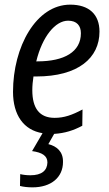

<svg xmlns="http://www.w3.org/2000/svg" viewBox="-20 -566 467 826"><path d="M136 -302C162 -409 218 -477 273 -477C311 -477 328 -455 328 -423C328 -343 257 -302 141 -302ZM120 240C200 240 251 197 251 131C252 86 224 63 188 54L213 10C260 7 296 -5 334 -25L335 -95C290 -71 256 -59 215 -59C150 -59 119 -100 119 -178C119 -197 121 -218 124 -237H136C317 -237 408 -317 408 -430C408 -504 363 -546 282 -546C135 -546 36 -364 36 -171C36 -71 82 -6 163 7L118 84C161 90 184 104 184 133C183 168 159 188 111 188C94 188 78 186 67 183L66 234C81 238 100 240 120 240Z"/></svg>

Font: Noto Sans Display SemiCondensed
Style: Italic
Weight: 400
Width: 4
Italic angle: -12°
Designer: Monotype Design Team
Foundry: Monotype Imaging Inc.
Version: Version 1.900